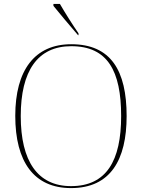

<svg xmlns="http://www.w3.org/2000/svg" viewBox="-20 -951 726 981"><path d="M379 -771H381V-781C353 -821 312 -886 286 -931H253V-921C281 -886 340 -816 379 -771ZM343 10C545 10 627 -135 627 -358C627 -590 547 -725 344 -725C157 -725 58 -592 58 -359C58 -125 153 10 343 10ZM343 0C172 0 86 -128 86 -358C86 -588 172 -715 344 -715C530 -715 599 -588 599 -358C599 -130 524 0 343 0Z"/></svg>

Font: Noto Serif Display Thin
Style: Regular
Weight: 100
Designer: Monotype Design Team
Foundry: Monotype Imaging Inc.
Version: Version 2.009